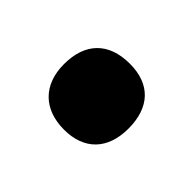

<svg xmlns="http://www.w3.org/2000/svg" viewBox="-54 -274 385 385"><g transform="rotate(45 139.0 -81.5)"><path d="M48 -81C48 -22 84 12 141 12C198 12 231 -22 231 -81C231 -141 199 -175 141 -175C81 -175 48 -141 48 -81Z"/></g></svg>

Font: Noto Sans Devanagari ExtraCondensed Black
Style: Regular
Weight: 900
Width: 2
Designer: Jelle Bosma - Monotype Design Team
Foundry: Monotype Imaging Inc.
Version: Version 2.004